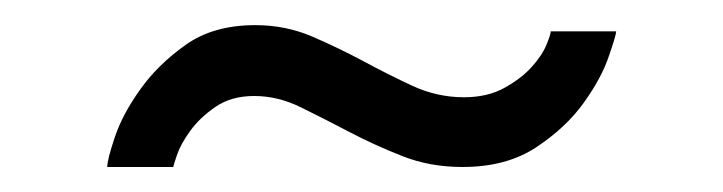

<svg xmlns="http://www.w3.org/2000/svg" viewBox="-20 -369 572 152"><path d="M64.9 -236.8Q64.9 -242.7 71 -260.7Q77.1 -278.8 91.1 -298.3Q105 -317.9 127 -333.5Q148.9 -349.1 182.1 -349.1Q206.1 -349.1 227.1 -340.1Q248 -331.1 267.6 -320.6Q287.1 -310.1 306.6 -301Q326.2 -292 347.2 -292Q366.2 -292 379.6 -299.6Q393.1 -307.1 401.1 -316.2Q409.2 -325.2 412.6 -333.5Q416 -341.8 416 -344.2H467.8Q467.8 -341.3 461.9 -324.2Q456.1 -307.1 442.1 -287.6Q428.2 -268.1 404.5 -252.4Q380.9 -236.8 346.2 -236.8Q320.3 -236.8 298.6 -245.4Q276.9 -253.9 256.8 -264.4Q236.8 -274.9 218.5 -283.9Q200.2 -293 181.2 -293Q163.1 -293 150.6 -284.4Q138.2 -275.9 130.6 -265.4Q123 -254.9 120.1 -246.3Q117.2 -237.8 117.2 -236.8Z"/></svg>

Font: Raleway Medium
Style: Regular
Weight: 500
Designer: Matt McInerney, Pablo Impallari, Rodrigo Fuenzalida
Foundry: Matt McInerney, Pablo Impallari, Rodrigo Fuenzalida
Version: Version 3.000g; ttfautohint (v1.5) -l 8 -r 28 -G 28 -x 14 -D